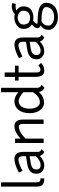

<svg xmlns="http://www.w3.org/2000/svg" viewBox="1260 -2120 1135 3694"><g transform="rotate(-90 1827.0 -272.5)"><path d="M84 -819.8H167V-146Q167 -93.3 180.2 -80.1Q201.2 -59.1 244.1 -59.1L241.2 12.2Q153.3 12.2 119.1 -22Q106.9 -34.2 99.1 -49.8Q91.3 -65.4 88.4 -84.2Q85.4 -103 84.7 -114.7Q84 -126.5 84 -146Z M387.7 -407.2 371.1 -440.4Q354.5 -474.1 355 -475.1Q511.7 -562 618.7 -562Q651.4 -562 676.5 -550.3Q701.7 -538.6 715.6 -521.5Q729.5 -504.4 738 -481.7Q746.6 -459 749.3 -440.4Q752 -421.9 752 -403.8V-107.9Q752 -63.5 805.7 -38.1L752 12.2Q690.4 -12.2 674.8 -74.2Q637.2 -34.2 588.9 -11Q540.5 12.2 486.8 12.2Q480.5 12.2 471.2 11.2Q461.9 10.3 446.5 6.6Q431.2 2.9 416.5 -3.2Q401.9 -9.3 386.2 -20.8Q370.6 -32.2 358.9 -47.4Q347.2 -62.5 339.6 -86.2Q332 -109.9 332 -138.2Q332 -161.6 336.2 -181.9Q340.3 -202.1 353.3 -224.6Q366.2 -247.1 387.2 -264.4Q408.2 -281.7 444.6 -296.1Q481 -310.5 529.8 -317.9Q629.4 -331.1 668.9 -340.8V-403.8Q668.9 -412.1 668 -420.4Q667 -428.7 663.3 -440.9Q659.7 -453.1 653.6 -461.9Q647.5 -470.7 635.3 -477.3Q623 -483.9 606.9 -483.9Q583 -483.9 551.8 -475.8Q520.5 -467.8 492.7 -456.5Q464.8 -445.3 440.7 -433.8Q416.5 -422.4 401.9 -415ZM483.9 -58.1Q533.2 -54.7 584.7 -82.5Q636.2 -110.4 668.9 -150.9V-269Q637.2 -262.7 539.1 -248Q500 -241.7 473.9 -230.5Q447.8 -219.2 435.3 -203.6Q422.9 -188 418.5 -172.9Q414.1 -157.7 414.1 -138.2Q414.1 -114.3 422.4 -97.2Q430.7 -80.1 443.6 -72.5Q456.5 -64.9 466.1 -61.8Q475.6 -58.6 483.9 -58.1Z M1007.3 0H923.3V-549.8H1007.3V-443.8Q1059.6 -494.1 1122.3 -528.1Q1185.1 -562 1247.6 -562Q1374.5 -562 1374.5 -391.1V0H1290.5V-391.1Q1290.5 -478 1247.6 -478Q1135.7 -478 1007.3 -347.2Z M1696.8 7.8Q1637.7 7.3 1591.3 -31Q1544.9 -69.3 1521 -131.3Q1497.1 -193.4 1497.1 -266.1Q1497.1 -405.3 1559.6 -483.6Q1622.1 -562 1730 -562Q1811.5 -562 1900.9 -485.8V-819.8H1984.9V-131.8Q1985.8 -130.9 1984.9 -124.3Q1983.9 -117.7 1987.1 -105.5Q1990.2 -93.3 1994.9 -81.3Q1999.5 -69.3 2012.2 -57.6Q2024.9 -45.9 2043 -40L1989.7 14.2Q1965.3 5.4 1948.5 -8.1Q1931.6 -21.5 1923.1 -37.6Q1914.6 -53.7 1911.1 -65.9Q1907.7 -78.1 1905.8 -92.8Q1815.4 9.3 1696.8 7.8ZM1696.8 -73.2Q1811 -64.9 1900.9 -206.1V-389.2Q1858.4 -430.7 1813.2 -455.3Q1768.1 -480 1730 -480Q1662.6 -480 1622.8 -423.1Q1583 -366.2 1583 -266.1Q1583 -215.3 1596.7 -172.6Q1610.4 -129.9 1636.5 -102.8Q1662.6 -75.7 1696.8 -73.2Z M2125.5 -481.9V-551.8H2195.3V-750H2279.8V-551.8H2411.6V-481.9H2279.8V-160.2Q2279.8 -147 2280 -139.4Q2280.3 -131.8 2281.5 -118.2Q2282.7 -104.5 2286.1 -96.2Q2289.6 -87.9 2294.9 -78.9Q2300.3 -69.8 2309.8 -65.4Q2319.3 -61 2331.5 -61Q2374 -61 2414.6 -100.1L2465.3 -50.8Q2433.1 -17.1 2395.5 -2.4Q2357.9 12.2 2309.6 12.2Q2195.3 12.2 2195.3 -160.2V-481.9Z M2589.4 -407.2 2572.8 -440.4Q2556.2 -474.1 2556.6 -475.1Q2713.4 -562 2820.3 -562Q2853 -562 2878.2 -550.3Q2903.3 -538.6 2917.2 -521.5Q2931.2 -504.4 2939.7 -481.7Q2948.2 -459 2950.9 -440.4Q2953.6 -421.9 2953.6 -403.8V-107.9Q2953.6 -63.5 3007.3 -38.1L2953.6 12.2Q2892.1 -12.2 2876.5 -74.2Q2838.9 -34.2 2790.5 -11Q2742.2 12.2 2688.5 12.2Q2682.1 12.2 2672.9 11.2Q2663.6 10.3 2648.2 6.6Q2632.8 2.9 2618.2 -3.2Q2603.5 -9.3 2587.9 -20.8Q2572.3 -32.2 2560.5 -47.4Q2548.8 -62.5 2541.3 -86.2Q2533.7 -109.9 2533.7 -138.2Q2533.7 -161.6 2537.8 -181.9Q2542 -202.1 2554.9 -224.6Q2567.9 -247.1 2588.9 -264.4Q2609.9 -281.7 2646.2 -296.1Q2682.6 -310.5 2731.4 -317.9Q2831.1 -331.1 2870.6 -340.8V-403.8Q2870.6 -412.1 2869.6 -420.4Q2868.7 -428.7 2865 -440.9Q2861.3 -453.1 2855.2 -461.9Q2849.1 -470.7 2836.9 -477.3Q2824.7 -483.9 2808.6 -483.9Q2784.7 -483.9 2753.4 -475.8Q2722.2 -467.8 2694.3 -456.5Q2666.5 -445.3 2642.3 -433.8Q2618.2 -422.4 2603.5 -415ZM2685.5 -58.1Q2734.9 -54.7 2786.4 -82.5Q2837.9 -110.4 2870.6 -150.9V-269Q2838.9 -262.7 2740.7 -248Q2701.7 -241.7 2675.5 -230.5Q2649.4 -219.2 2637 -203.6Q2624.5 -188 2620.1 -172.9Q2615.7 -157.7 2615.7 -138.2Q2615.7 -114.3 2624 -97.2Q2632.3 -80.1 2645.3 -72.5Q2658.2 -64.9 2667.7 -61.8Q2677.2 -58.6 2685.5 -58.1Z M3202.1 -388.2Q3202.1 -355.5 3211.7 -331.3Q3221.2 -307.1 3234.6 -294.2Q3248 -281.2 3267.6 -273.4Q3287.1 -265.6 3302.7 -263.4Q3318.4 -261.2 3335.9 -261.2Q3352.5 -261.2 3369.1 -264.2Q3385.7 -267.1 3404.3 -275.9Q3422.9 -284.7 3436.8 -298.1Q3450.7 -311.5 3460 -334.7Q3469.2 -357.9 3469.2 -388.2Q3469.2 -411.6 3460.2 -431.2Q3451.2 -450.7 3436.8 -463.1Q3422.4 -475.6 3404.3 -484.1Q3386.2 -492.7 3368.9 -496.3Q3351.6 -500 3335.9 -500Q3320.3 -500 3303 -496.3Q3285.6 -492.7 3267.3 -484.1Q3249 -475.6 3234.9 -463.1Q3220.7 -450.7 3211.4 -431.2Q3202.1 -411.6 3202.1 -388.2ZM3132.8 -122.1Q3132.8 -168.5 3204.1 -226.1Q3119.1 -273.9 3119.1 -388.2Q3119.1 -423.8 3133.8 -454.1Q3148.4 -484.4 3171.6 -504.2Q3194.8 -523.9 3224.1 -537.8Q3253.4 -551.8 3281.7 -557.9Q3310.1 -564 3335.9 -564Q3367.2 -564 3402.8 -555.2Q3433.6 -583 3473.9 -598.4Q3514.2 -613.8 3554.2 -613.8Q3581.1 -613.8 3614.3 -604L3600.1 -534.2Q3582 -540 3554.2 -540Q3512.7 -540 3473.1 -523.9Q3552.2 -473.6 3552.2 -388.2Q3552.2 -342.8 3537.4 -307.4Q3522.5 -272 3500 -251.7Q3477.5 -231.4 3447.3 -218.5Q3417 -205.6 3390.1 -201.2Q3363.3 -196.8 3335.9 -196.8Q3304.7 -196.8 3275.9 -202.1Q3216.8 -160.2 3216.8 -122.1Q3218.8 -120.1 3229.2 -118.7Q3239.7 -117.2 3255.6 -116.5Q3271.5 -115.7 3286.1 -115.2Q3300.8 -114.7 3316.7 -114.3Q3332.5 -113.8 3336.9 -113.8Q3374 -111.8 3403.8 -108.4Q3433.6 -105 3468.3 -97.9Q3502.9 -90.8 3528.6 -79.1Q3554.2 -67.4 3576.2 -50.3Q3598.1 -33.2 3609.6 -7.8Q3621.1 17.6 3621.1 49.8Q3621.1 96.2 3604 136.2Q3586.9 176.3 3553.2 207.5Q3519.5 238.8 3464.8 256.8Q3410.2 274.9 3339.8 274.9Q3277.8 274.9 3222.4 251Q3167 227.1 3133.5 186Q3100.1 145 3100.1 98.1Q3100.6 66.4 3106.4 42.5Q3112.3 18.6 3125 0.2Q3137.7 -18.1 3150.4 -29.8Q3163.1 -41.5 3184.1 -57.1Q3132.8 -79.6 3132.8 -122.1ZM3339.8 202.1Q3436 202.1 3487.1 158.4Q3538.1 114.7 3538.1 49.8Q3538.1 32.2 3529.8 18.3Q3521.5 4.4 3505.4 -4.9Q3489.3 -14.2 3471.4 -20.5Q3453.6 -26.9 3428.2 -30.8Q3402.8 -34.7 3382.8 -36.6Q3362.8 -38.6 3335.9 -40Q3327.1 -40 3302.7 -40.5Q3278.3 -41 3264.2 -41Q3242.7 -27.8 3231 -18.6Q3219.2 -9.3 3206.3 6.8Q3193.4 22.9 3187.7 45.2Q3182.1 67.4 3182.1 98.1Q3182.1 126 3205.6 150.4Q3229 174.8 3265.4 188.5Q3301.8 202.1 3339.8 202.1Z"/></g></svg>

Font: Junction Regular
Style: Regular
Weight: 500
Designer: Caroline Hadilaksono
Foundry: Caroline Hadilaksono
Version: Version 1.056